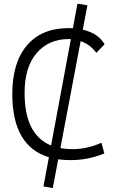

<svg xmlns="http://www.w3.org/2000/svg" viewBox="-20 -855 626 1037"><path d="M265.1 161.1 214.8 151.9 244.1 -5.9Q46.4 -64.9 46.4 -347.7Q46.4 -517.1 125.7 -610.1Q205.1 -703.1 350.1 -703.1Q362.3 -703.1 373.5 -702.6L398.4 -835.4L452.1 -826.2L427.2 -694.8Q511.7 -674.8 544.9 -615.7L500 -569.8Q467.8 -614.3 415.5 -632.8L306.2 -55.2Q336.4 -49.3 372.1 -49.3Q449.7 -49.3 527.8 -84L543.5 -26.4Q456.5 9.8 361.8 9.8Q326.2 9.8 294.4 5.4ZM255.9 -69.3 362.8 -643.6Q356.9 -644 351.1 -644Q242.7 -644 177.7 -568.1Q112.8 -492.2 112.8 -352.5Q112.8 -127.4 255.9 -69.3Z"/></svg>

Font: Cascadia Mono PL Light
Style: Regular
Weight: 300
Monospace: yes
Designer: Aaron Bell
Foundry: Saja Typeworks
Version: Version 2404.023; ttfautohint (v1.8.4)